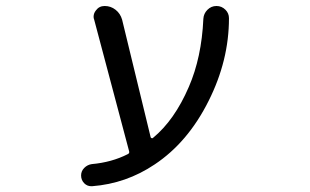

<svg xmlns="http://www.w3.org/2000/svg" viewBox="-20 -567 1040 644"><path d="M485.4 -106.4Q486.3 -104.5 488.8 -103.5Q491.2 -102.5 493.2 -104.5Q565.4 -164.1 613.3 -275.4Q656.2 -374 662.1 -503.9Q663.1 -521.5 675.8 -534.2Q688.5 -546.9 706.1 -546.9Q723.6 -546.9 736.3 -534.2Q748 -522.5 748 -505.9Q748 -364.3 679.7 -228.5Q610.4 -89.8 499 -15.6Q403.3 48.8 289.1 57.6Q287.1 57.6 286.1 57.6Q272.5 57.6 262.7 47.9Q252 37.1 252 21.5Q252 6.8 262.7 -3.9Q273.4 -14.6 288.1 -16.6Q354.5 -22.5 408.2 -49.8Q415 -52.7 413.1 -59.6L295.9 -501Q293.9 -505.9 293.9 -510.7Q293.9 -522.5 301.8 -532.2Q312.5 -546.9 331.1 -546.9Q351.6 -546.9 367.7 -534.2Q383.8 -521.5 389.6 -501Z"/></svg>

Font: Rounded Mgen+ 1mn regular
Style: Regular
Weight: 400
Designer: [Source Han Sans]
Ryoko NISHIZUKA  (kana & ideographs); Paul D. Hunt (Latin, Greek & Cyrillic); Wenlong ZHANG  (bopomofo
Version: Version 1.059.20150602